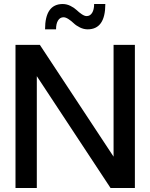

<svg xmlns="http://www.w3.org/2000/svg" viewBox="-20 -935 748 955"><path d="M650.9 0H529.8L163.1 -556.2V0H57.1V-711.9H178.2L544.9 -155.8V-711.9H650.9ZM416 -789.1Q396.5 -789.1 377.7 -798.3Q358.9 -807.6 346.9 -819.1Q335 -830.6 321 -839.8Q307.1 -849.1 295.9 -849.1Q278.8 -849.1 268.8 -833.3Q258.8 -817.4 258.8 -789.1H204.1Q204.1 -915 292 -915Q311.5 -915 330.3 -905.8Q349.1 -896.5 361.1 -885Q373 -873.5 386.7 -864.3Q400.4 -855 411.1 -855Q428.2 -855 438.2 -871.1Q448.2 -887.2 448.2 -915H503.9Q503.9 -789.1 416 -789.1Z"/></svg>

Font: Creato Display Medium
Style: Regular
Weight: 500
Version: Version 1.000